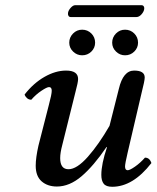

<svg xmlns="http://www.w3.org/2000/svg" viewBox="-20 -713 606 743"><path d="M394 -143.1 392.1 -144Q342.3 -70.8 295.7 -31Q249 8.8 200.2 8.8Q164.1 8.8 141.1 -11.2Q118.2 -31.2 118.2 -71.8Q118.2 -102.5 128.9 -149.9L168.9 -306.2Q180.2 -348.1 180.2 -361.8Q180.2 -376 169.9 -376Q161.6 -376 140.4 -361.8Q119.1 -347.7 101.1 -327.1Q91.3 -327.1 84.5 -333.3Q77.6 -339.4 75.2 -347.2Q109.4 -391.1 152.1 -415.5Q194.8 -439.9 235.8 -439.9Q282.2 -439.9 282.2 -407.2Q282.2 -394.5 272 -356.9L221.2 -152.8Q212.9 -121.6 212.9 -101.1Q212.9 -58.1 245.1 -58.1Q277.3 -58.1 320.1 -106.4Q362.8 -154.8 403.8 -226.1L439.9 -369.1Q456.5 -439.9 499 -439.9Q540 -439.9 540 -413.1Q540 -400.4 527.8 -353L474.1 -123Q463.9 -79.6 463.9 -68.8Q463.9 -54.2 474.1 -54.2Q482.4 -54.2 502.7 -68.4Q522.9 -82.5 541 -103Q559.1 -103 565.9 -82Q494.6 9.8 414.1 9.8Q390.6 9.8 381.3 -2Q372.1 -13.7 372.1 -36.1Q372.1 -78.1 394 -143.1ZM414.1 -547.9Q414.1 -568.4 428.7 -583.3Q443.4 -598.1 463.9 -598.1Q484.9 -598.1 499.5 -583.5Q514.2 -568.8 514.2 -547.9Q514.2 -527.8 499.5 -513.4Q484.9 -499 463.9 -499Q443.8 -499 429 -513.4Q414.1 -527.8 414.1 -547.9ZM248 -547.9Q248 -568.4 262.7 -583.3Q277.3 -598.1 297.9 -598.1Q318.8 -598.1 333.5 -583.5Q348.1 -568.8 348.1 -547.9Q348.1 -527.8 333.5 -513.4Q318.8 -499 297.9 -499Q277.8 -499 262.9 -513.4Q248 -527.8 248 -547.9ZM507.8 -647H253.9Q247.6 -647 244.9 -651.9Q242.2 -656.7 243.2 -663.1Q244.6 -672.9 253.7 -682.9Q262.7 -692.9 271 -692.9H526.9Q533.7 -692.9 536.4 -688.2Q539.1 -683.6 538.1 -678.2Q536.6 -667.5 527.3 -657.2Q518.1 -647 507.8 -647Z"/></svg>

Font: Common Serif Medium
Style: Italic
Weight: 500
Italic angle: -12°
Designer: Philipp H. Poll, Khaled Hosny
Foundry: Stefan Peev, Context Ltd.
Version: Version 1.026